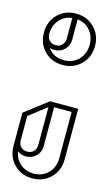

<svg xmlns="http://www.w3.org/2000/svg" viewBox="-101 -534 395 697"><g transform="rotate(15 96.0 -185.5)"><path d="M96 -302Q54 -302 27 -329.5Q0 -357 0 -399Q0 -440 27 -467.5Q54 -495 96 -495Q137 -495 164.5 -467.5Q192 -440 192 -399Q192 -357 164.5 -329.5Q137 -302 96 -302ZM20 -399Q20 -384 29 -374.5Q38 -365 53 -365Q68 -365 77 -374.5Q86 -384 86 -399V-476Q57 -473 38.5 -451.5Q20 -430 20 -399ZM96 -320Q129 -320 150.5 -342Q172 -364 172 -399Q172 -430 153.5 -451.5Q135 -473 106 -476V-399Q106 -377 90.5 -362Q75 -347 53 -347Q42 -347 35 -350Q56 -320 96 -320ZM96 124Q54 124 27 96.5Q0 69 0 27V-97L86 -163H192V27Q192 69 164.5 96.5Q137 124 96 124ZM53 53Q36 53 21 43Q26 72 46.5 89Q67 106 96 106Q129 106 150.5 84Q172 62 172 27V-146H106V1Q106 23 90.5 38Q75 53 53 53ZM20 1Q20 16 29 25.5Q38 35 53 35Q68 35 77 25.5Q86 16 86 1V-141L20 -90Z"/></g></svg>

Font: Imposible
Style: Regular
Weight: 400
Designer: Rodrigo Fuenzalida
Foundry: fragTYPE
Version: Version 1.000